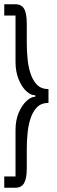

<svg xmlns="http://www.w3.org/2000/svg" viewBox="-20 -753 268 903"><path d="M0 130V77H53V-142Q53 -188 68 -223Q83 -258 104.5 -278Q126 -298 146 -298V-305Q126 -304 104.5 -323.5Q83 -343 68 -379Q53 -415 53 -461V-680H0V-733H52Q81 -733 93.5 -711.5Q106 -690 106 -640V-550Q106 -516 109.5 -478Q113 -440 123.5 -407.5Q134 -375 154 -354.5Q174 -334 208 -334V-269Q174 -269 154 -248.5Q134 -228 123.5 -195.5Q113 -163 109.5 -125.5Q106 -88 106 -53V37Q106 86 93.5 108Q81 130 52 130Z"/></svg>

Font: Karantina Light
Style: Regular
Weight: 300
Designer: Rony Koch
Foundry: Rony Koch
Version: Version 1.000; ttfautohint (v1.8.3)